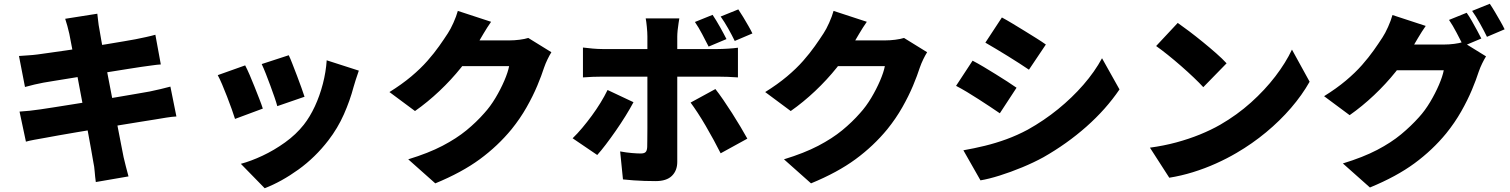

<svg xmlns="http://www.w3.org/2000/svg" viewBox="-20 -898 8040 1022"><path d="M349 -718Q344 -741 338.5 -760Q333 -779 327 -798L498 -825Q500 -810 502.5 -786Q505 -762 509 -743Q512 -726 518.5 -687.5Q525 -649 535 -595.5Q545 -542 557 -480.5Q569 -419 581 -356Q593 -293 604 -235.5Q615 -178 624 -132.5Q633 -87 638 -61Q643 -39 650 -12Q657 15 664 41L490 71Q486 42 484 15Q482 -12 477 -34Q473 -57 465.5 -100Q458 -143 447.5 -199Q437 -255 425 -317Q413 -379 401.5 -441.5Q390 -504 379.5 -559Q369 -614 361 -655.5Q353 -697 349 -718ZM81 -600Q107 -602 131.5 -603.5Q156 -605 179 -608Q200 -611 240 -616.5Q280 -622 331.5 -629.5Q383 -637 438.5 -645.5Q494 -654 546 -662.5Q598 -671 638.5 -678Q679 -685 701 -689Q726 -694 756 -700.5Q786 -707 807 -713L836 -555Q817 -554 786.5 -549.5Q756 -545 732 -542Q705 -538 661 -531Q617 -524 564 -515.5Q511 -507 456 -498Q401 -489 351.5 -481Q302 -473 265 -467Q228 -461 211 -458Q186 -453 163.5 -448Q141 -443 113 -435ZM84 -304Q105 -305 138 -308.5Q171 -312 196 -316Q223 -320 268 -327Q313 -334 369 -343Q425 -352 484.5 -361.5Q544 -371 600 -380.5Q656 -390 702.5 -398Q749 -406 777 -411Q806 -417 835.5 -424Q865 -431 887 -437L919 -278Q897 -277 865.5 -272Q834 -267 805 -262Q774 -257 726.5 -249.5Q679 -242 622 -232.5Q565 -223 505.5 -213.5Q446 -204 391 -194.5Q336 -185 292.5 -177.5Q249 -170 224 -165Q190 -159 162.5 -154Q135 -149 118 -144Z M1517 -604Q1525 -588 1536.5 -558Q1548 -528 1561 -494.5Q1574 -461 1584.5 -431Q1595 -401 1601 -383L1456 -333Q1451 -352 1441 -381Q1431 -410 1419 -442.5Q1407 -475 1395 -505.5Q1383 -536 1373 -557ZM1890 -522Q1880 -493 1873.5 -473Q1867 -453 1862 -435Q1843 -363 1810.5 -289.5Q1778 -216 1728 -151Q1658 -60 1568.5 4.5Q1479 69 1389 104L1262 -26Q1315 -40 1377 -69Q1439 -98 1497.5 -140Q1556 -182 1597 -234Q1630 -276 1656 -332Q1682 -388 1698.5 -451.5Q1715 -515 1719 -577ZM1285 -550Q1296 -529 1309 -499Q1322 -469 1335 -436Q1348 -403 1360 -372.5Q1372 -342 1379 -320L1231 -265Q1225 -285 1213.5 -317Q1202 -349 1188.5 -384Q1175 -419 1162 -449.5Q1149 -480 1139 -498Z M2915 -620Q2905 -604 2894.5 -582.5Q2884 -561 2876 -538Q2863 -497 2840 -442Q2817 -387 2783 -327Q2749 -267 2703 -210Q2630 -121 2534 -50.5Q2438 20 2297 78L2153 -50Q2261 -83 2335.5 -122Q2410 -161 2463 -204.5Q2516 -248 2558 -296Q2590 -331 2617.5 -377Q2645 -423 2664.5 -468.5Q2684 -514 2690 -546H2372L2426 -683Q2440 -683 2468 -683Q2496 -683 2530.5 -683Q2565 -683 2598.5 -683Q2632 -683 2657.5 -683Q2683 -683 2693 -683Q2718 -683 2745.5 -686.5Q2773 -690 2792 -696ZM2594 -782Q2573 -752 2553 -718Q2533 -684 2523 -667Q2487 -604 2434.5 -538.5Q2382 -473 2319 -413.5Q2256 -354 2189 -307L2053 -408Q2119 -449 2169 -491Q2219 -533 2255 -574Q2291 -615 2317.5 -652.5Q2344 -690 2364 -721Q2378 -742 2393.5 -776.5Q2409 -811 2417 -840Z M3773 -819Q3792 -791 3813 -753.5Q3834 -716 3847 -690L3752 -650Q3736 -681 3717.5 -716.5Q3699 -752 3679 -781ZM3910 -848Q3923 -829 3937 -805.5Q3951 -782 3964 -759.5Q3977 -737 3985 -720L3891 -680Q3876 -711 3856 -746.5Q3836 -782 3816 -810ZM3596 -800Q3595 -793 3592 -775Q3589 -757 3587 -737Q3585 -717 3585 -703Q3585 -672 3585 -635Q3585 -598 3585 -561Q3585 -524 3585 -492Q3585 -472 3585 -437Q3585 -402 3585 -358.5Q3585 -315 3585 -268Q3585 -221 3585 -176.5Q3585 -132 3585 -95.5Q3585 -59 3585 -36Q3585 10 3556.5 38Q3528 66 3470 66Q3440 66 3410.5 65Q3381 64 3352.5 62Q3324 60 3296 57L3281 -92Q3313 -86 3342.5 -83.5Q3372 -81 3390 -81Q3409 -81 3416.5 -88.5Q3424 -96 3425 -115Q3425 -122 3425.5 -149Q3426 -176 3426 -214.5Q3426 -253 3426 -296.5Q3426 -340 3426 -380Q3426 -420 3426 -450Q3426 -480 3426 -492Q3426 -510 3426 -548Q3426 -586 3426 -629Q3426 -672 3426 -704Q3426 -725 3423 -755.5Q3420 -786 3417 -800ZM3083 -645Q3106 -642 3134.5 -639.5Q3163 -637 3186 -637Q3199 -637 3235 -637Q3271 -637 3321 -637Q3371 -637 3429 -637Q3487 -637 3545.5 -637Q3604 -637 3655.5 -637Q3707 -637 3745 -637Q3783 -637 3800 -637Q3823 -637 3855 -639Q3887 -641 3908 -644V-486Q3883 -488 3853 -489Q3823 -490 3801 -490Q3784 -490 3746.5 -490Q3709 -490 3657.5 -490Q3606 -490 3548 -490Q3490 -490 3432 -490Q3374 -490 3323.5 -490Q3273 -490 3237 -490Q3201 -490 3186 -490Q3164 -490 3134.5 -489Q3105 -488 3083 -486ZM3352 -354Q3334 -320 3309.5 -280.5Q3285 -241 3257.5 -201.5Q3230 -162 3204.5 -128.5Q3179 -95 3159 -73L3028 -162Q3053 -186 3079 -217Q3105 -248 3130 -282Q3155 -316 3176.5 -351Q3198 -386 3214 -419ZM3788 -424Q3807 -400 3830 -366.5Q3853 -333 3877 -295.5Q3901 -258 3922 -222.5Q3943 -187 3958 -160L3816 -82Q3799 -116 3778.5 -153.5Q3758 -191 3736.5 -228Q3715 -265 3694 -297Q3673 -329 3656 -352Z M4915 -620Q4905 -604 4894.5 -582.5Q4884 -561 4876 -538Q4863 -497 4840 -442Q4817 -387 4783 -327Q4749 -267 4703 -210Q4630 -121 4534 -50.5Q4438 20 4297 78L4153 -50Q4261 -83 4335.5 -122Q4410 -161 4463 -204.5Q4516 -248 4558 -296Q4590 -331 4617.5 -377Q4645 -423 4664.5 -468.5Q4684 -514 4690 -546H4372L4426 -683Q4440 -683 4468 -683Q4496 -683 4530.5 -683Q4565 -683 4598.5 -683Q4632 -683 4657.5 -683Q4683 -683 4693 -683Q4718 -683 4745.5 -686.5Q4773 -690 4792 -696ZM4594 -782Q4573 -752 4553 -718Q4533 -684 4523 -667Q4487 -604 4434.5 -538.5Q4382 -473 4319 -413.5Q4256 -354 4189 -307L4053 -408Q4119 -449 4169 -491Q4219 -533 4255 -574Q4291 -615 4317.5 -652.5Q4344 -690 4364 -721Q4378 -742 4393.5 -776.5Q4409 -811 4417 -840Z M5313 -805Q5339 -791 5370.5 -772Q5402 -753 5434.5 -733Q5467 -713 5496.5 -694.5Q5526 -676 5547 -661L5457 -527Q5435 -542 5405.5 -561Q5376 -580 5344.5 -599.5Q5313 -619 5282 -637.5Q5251 -656 5225 -671ZM5108 -98Q5165 -108 5222.5 -122Q5280 -136 5337.5 -157Q5395 -178 5451 -208Q5537 -256 5612 -317Q5687 -378 5747 -447Q5807 -516 5846 -588L5939 -422Q5867 -316 5763 -224Q5659 -132 5534 -61Q5483 -33 5421.5 -7.5Q5360 18 5301 36.5Q5242 55 5199 62ZM5157 -575Q5184 -561 5216 -542Q5248 -523 5280 -503Q5312 -483 5341 -464.5Q5370 -446 5391 -431L5302 -295Q5279 -311 5250 -330Q5221 -349 5189.5 -369.5Q5158 -390 5127 -408.5Q5096 -427 5069 -441Z M6249 -776Q6275 -758 6310 -731.5Q6345 -705 6382.5 -674.5Q6420 -644 6453.5 -614.5Q6487 -585 6509 -561L6385 -434Q6365 -456 6334 -485.5Q6303 -515 6267 -546.5Q6231 -578 6196 -606Q6161 -634 6134 -653ZM6101 -112Q6175 -122 6241.5 -140Q6308 -158 6367 -182Q6426 -206 6475 -234Q6565 -286 6639 -352.5Q6713 -419 6768.5 -491.5Q6824 -564 6857 -634L6951 -463Q6911 -392 6852 -323.5Q6793 -255 6719.5 -194Q6646 -133 6562 -84Q6511 -54 6452 -27.5Q6393 -1 6330 18.5Q6267 38 6204 48Z M7787 -830Q7800 -812 7814.5 -786.5Q7829 -761 7842.5 -736Q7856 -711 7865 -693L7770 -653Q7754 -684 7733.5 -723.5Q7713 -763 7693 -792ZM7910 -878Q7923 -859 7938 -833.5Q7953 -808 7967 -783.5Q7981 -759 7989 -742L7895 -702Q7880 -733 7858 -772.5Q7836 -812 7816 -840ZM7890 -598Q7880 -582 7869.5 -560.5Q7859 -539 7851 -516Q7838 -475 7815 -420Q7792 -365 7758 -305Q7724 -245 7678 -188Q7605 -99 7509 -28.5Q7413 42 7272 100L7128 -28Q7236 -61 7310.5 -100Q7385 -139 7438 -183Q7491 -227 7533 -274Q7565 -309 7592.5 -355Q7620 -401 7639.5 -446.5Q7659 -492 7665 -524H7347L7401 -661Q7415 -661 7443 -661Q7471 -661 7505.5 -661Q7540 -661 7573.5 -661Q7607 -661 7632.5 -661Q7658 -661 7668 -661Q7693 -661 7720.5 -664.5Q7748 -668 7767 -674ZM7569 -760Q7548 -730 7528 -696Q7508 -662 7498 -645Q7462 -582 7409.5 -516.5Q7357 -451 7294 -391.5Q7231 -332 7164 -285L7028 -386Q7094 -427 7144 -469Q7194 -511 7230 -552Q7266 -593 7292.5 -630.5Q7319 -668 7339 -699Q7353 -720 7368.5 -754.5Q7384 -789 7392 -818Z"/></svg>

Font: Noto Sans JP Thin Black
Style: Regular
Weight: 900
Version: Version 2.004-H2;hotconv 1.0.118;makeotfexe 2.5.65603